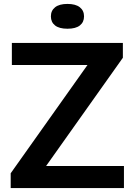

<svg xmlns="http://www.w3.org/2000/svg" viewBox="-20 -959 686 979"><path d="M215 -112.5H612V0H34.5V-75.5L426 -627.5H40.5V-740H606.5V-664.5ZM239.5 -875.5Q239.5 -905 261 -922Q282.5 -939 324 -939Q365.5 -939 387 -922Q408.5 -905 408.5 -875.5Q408.5 -846 387.2 -829.2Q366 -812.5 324 -812.5Q282 -812.5 260.8 -829.2Q239.5 -846 239.5 -875.5Z"/></svg>

Font: Encode Sans Semi Expanded SmBd
Style: Regular
Weight: 600
Width: 6
Designer: Multiple Designers
Foundry: Impallari Type
Version: Version 2.000